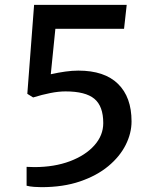

<svg xmlns="http://www.w3.org/2000/svg" viewBox="-20 -763 636 794"><path d="M151 11Q139 11 121 9.8Q103 8.5 90 5V-73Q97.5 -73 106 -72.5Q114.5 -72 122 -72Q204.5 -72 269 -96.2Q333.5 -120.5 370.2 -161.8Q407 -203 407 -254Q407 -324 370.2 -354.5Q333.5 -385 251 -385Q222 -385 188 -378.2Q154 -371.5 117 -360L93 -375L121 -743H504L493 -644H209L190 -456Q221.5 -463 250 -467Q278.5 -471 304 -471Q412 -471 468 -416.2Q524 -361.5 524 -261Q524 -212 499.8 -163.8Q475.5 -115.5 428 -76Q380.5 -36.5 311 -12.8Q241.5 11 151 11Z"/></svg>

Font: Koeln Type Sans
Style: Regular
Weight: 400
Designer: Eben Sorkin
Foundry: Eben Sorkin
Version: Version 2.001